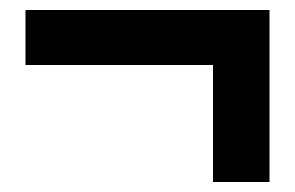

<svg xmlns="http://www.w3.org/2000/svg" viewBox="-20 -482 590 384"><path d="M406 -118V-352H31V-462H519V-118Z"/></svg>

Font: M PLUS Code Latin SemiExpanded SemiBold
Style: Regular
Weight: 600
Width: 6
Designer: Coji Morishita
Foundry: UNDERFOREST DESIGN
Version: Version 1.002; ttfautohint (v1.8.3)